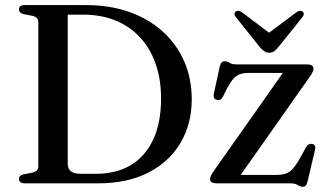

<svg xmlns="http://www.w3.org/2000/svg" viewBox="-20 -720 1283 754"><path d="M54.5 -17Q54.5 -31 72.5 -35.5L107 -42Q118.5 -44.5 124.5 -50.8Q130.5 -57 130.5 -67.5V-632.5Q130.5 -643 124.5 -649.2Q118.5 -655.5 106.5 -658L72.5 -664.5Q54.5 -669 54.5 -683Q54.5 -691 60 -695.5Q65.5 -700 77.5 -700H319Q412 -700 488.2 -672.8Q564.5 -645.5 619.2 -596Q674 -546.5 703.5 -478.8Q733 -411 733 -329.5Q733 -234 689.2 -159.5Q645.5 -85 563.2 -42.5Q481 0 364.5 0H77.5Q65.5 0 60 -4.8Q54.5 -9.5 54.5 -17ZM357.5 -37.5Q436 -37.5 493 -71.2Q550 -105 581.2 -171Q612.5 -237 612.5 -333.5Q612.5 -408.5 591.2 -469.2Q570 -530 530 -573.2Q490 -616.5 433.5 -639.5Q377 -662.5 306.5 -662.5H246V-77.5Q246 -57 258.5 -47.2Q271 -37.5 297 -37.5ZM1197.5 -420 912.5 -15 894 -33H1063Q1086.5 -33 1101.8 -38Q1117 -43 1130 -57.5Q1143 -72 1158.5 -99.5L1181.5 -141.5Q1186.5 -150 1192.5 -153Q1198.5 -156 1205 -155Q1213 -154 1216.2 -148.2Q1219.5 -142.5 1217.5 -133.5L1188 -8Q1185 4 1180.5 8.8Q1176 13.5 1168.5 13.5Q1159.5 13.5 1149.5 6.8Q1139.5 0 1119.5 0H833Q817.5 0 811.2 -4.2Q805 -8.5 805 -16.5Q805 -22.5 808 -29.5Q811 -36.5 818.5 -47L1102 -449.5L1118.5 -433.5H957Q936 -433.5 922 -428.5Q908 -423.5 896.8 -411Q885.5 -398.5 873 -375.5L855.5 -340.5Q851 -332 845.5 -329Q840 -326 832.5 -327.5Q825 -329 821.2 -335Q817.5 -341 819.5 -350.5L842.5 -457Q845.5 -469.5 850.2 -474.5Q855 -479.5 863 -479.5Q872.5 -479.5 882 -473.2Q891.5 -467 911 -467H1183.5Q1198.5 -467 1204.8 -462.8Q1211 -458.5 1211 -450.5Q1211 -445 1208 -437.8Q1205 -430.5 1197.5 -420ZM1057 -576.5 930.5 -671.5Q923 -677 916.2 -677.5Q909.5 -678 904.5 -674Q901 -671 900.8 -665.2Q900.5 -659.5 906.5 -652.5L1001.5 -533.5Q1010.5 -523.5 1018.5 -518.2Q1026.5 -513 1037.5 -513Q1048.5 -513 1056 -518.2Q1063.5 -523.5 1072 -533.5L1167.5 -652.5Q1173 -659.5 1173 -665.2Q1173 -671 1169 -674Q1164.5 -678 1157.8 -677.5Q1151 -677 1143.5 -671.5L1017 -576.5Z"/></svg>

Font: Fraunces 28pt
Style: Regular
Weight: 400
Version: Version 1.000;[b76b70a41]